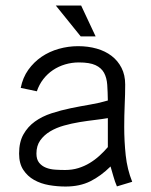

<svg xmlns="http://www.w3.org/2000/svg" viewBox="-20 -664 545 692"><path d="M324.7 -532.7H271L181.2 -644H272.5ZM401.4 7.8Q394 -9.3 388.9 -27.8Q383.8 -46.4 378.4 -64Q343.8 -29.8 305.7 -10.7Q267.6 8.3 216.3 8.3Q186.5 8.3 156.7 3.2Q127 -2 103 -15.4Q79.1 -28.8 64 -51.8Q48.8 -74.7 48.8 -110.4Q48.8 -151.9 64.5 -179.7Q80.1 -207.5 106 -226.1Q131.8 -244.6 165.5 -255.6Q199.2 -266.6 234.6 -273.9Q270 -281.2 304.9 -287.1Q339.8 -293 368.7 -301.8Q368.2 -333 366.5 -358.4Q364.7 -383.8 355 -401.6Q345.2 -419.4 324.2 -429.2Q303.2 -439 264.2 -439Q238.8 -439 214.8 -431.9Q190.9 -424.8 170.9 -411.4Q150.9 -397.9 136 -378.7Q121.1 -359.4 112.8 -335L54.7 -347.2Q62 -384.3 82 -412.4Q102.1 -440.4 130.1 -459.5Q158.2 -478.5 192.1 -488Q226.1 -497.6 261.7 -497.6Q297.4 -497.6 328.4 -488.8Q359.4 -480 382.1 -462.6Q404.8 -445.3 418 -419.4Q431.2 -393.6 431.2 -359.4Q431.2 -324.7 429.4 -285.9Q427.7 -247.1 427.7 -206.5Q427.7 -154.8 433.1 -104.2Q438.5 -53.7 456.5 -8.8ZM368.7 -238.3Q349.1 -234.9 322.3 -231.7Q295.4 -228.5 266.8 -223.9Q238.3 -219.2 210.4 -211.4Q182.6 -203.6 160.6 -190.4Q138.7 -177.2 125 -158Q111.3 -138.7 111.3 -110.4Q111.3 -89.4 121.1 -77.4Q130.9 -65.4 145.8 -59.6Q160.6 -53.7 179 -52.5Q197.3 -51.3 214.4 -51.3Q240.2 -51.3 262.2 -58.1Q284.2 -64.9 303.2 -76.4Q322.3 -87.9 338.6 -102.8Q355 -117.7 368.7 -133.8Z"/></svg>

Font: SengBuhan
Style: Regular
Weight: 400
Designer: John M. Durdin
Foundry: Lao Script for Windows
Version: Version 1.400